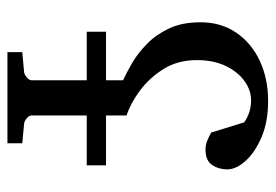

<svg xmlns="http://www.w3.org/2000/svg" viewBox="-130 -580 727 506"><g transform="rotate(-90 233.0 -327.5)"><path d="M426.8 -162.1Q426.8 -107.9 399.4 -67.9Q372.1 -27.8 325.2 -5.9Q278.3 16.1 219.2 16.1Q164.6 16.1 124 -1.2Q83.5 -18.6 61.3 -43.5Q39.1 -68.4 39.1 -91.8Q39.1 -113.8 50.5 -131.3Q62 -148.9 91.8 -148.9Q103 -148.9 114.3 -144.5Q125.5 -140.1 136.2 -133.8L163.1 -46.9Q189 -28.8 221.2 -28.8Q248 -28.8 272.2 -46.4Q296.4 -64 311.8 -95.9Q327.1 -127.9 327.1 -171.9Q327.1 -221.7 303.7 -259.3Q280.3 -296.9 246.6 -321.8Q212.9 -346.7 181.2 -356.9V-411.1H49.8V-461.9H181.2V-606.9Q181.2 -613.8 173.6 -620.1Q166 -626.5 159.2 -627L107.9 -631.8V-670.9H348.1V-631.8L295.9 -627Q289.6 -626.5 281.7 -620.1Q273.9 -613.8 273.9 -606.9V-461.9H401.9V-411.1H273.9V-366.2Q294.4 -356.9 320.6 -341.6Q346.7 -326.2 370.8 -302.2Q395 -278.3 410.9 -244.1Q426.8 -210 426.8 -162.1Z"/></g></svg>

Font: Charis
Style: Regular
Weight: 400
Designer: Walt Agee, Miriam Martin, Annie Olsen, Victor Gaultney, Lorna Priest, Alan Ward, Bob Hallissy, Martin Hosken, Sharon Cor
Foundry: SIL Global
Version: Version 7.000